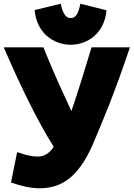

<svg xmlns="http://www.w3.org/2000/svg" viewBox="-41 -972 717 1030"><path d="M338 -732C244 -732 154 -798 145 -918L285 -952C295 -902 311 -875 338 -875C366 -875 380 -900 390 -952L530 -917C521 -797 432 -732 338 -732ZM18 7C29 -47 40 -102 51 -156C97 -139 134 -132 162 -132C195 -133 223 -147 247 -185C235 -204 223 -224 211 -244C119 -403 37 -584 -21 -718H192C222 -643 264 -544 308 -450C318 -427 332 -398 342 -376C380 -486 417 -609 450 -718H656C573 -471 512 -327 455 -193C376 -15 284 36 176 38C131 39 74 27 18 7Z"/></svg>

Font: Repo Black
Style: Regular
Weight: 900
Designer: Stefan Peev
Foundry: Context Ltd
Version: Version 1.502